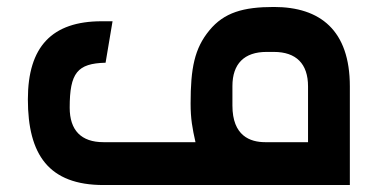

<svg xmlns="http://www.w3.org/2000/svg" viewBox="-20 -531 1086 551"><path d="M277 0H984V-283C984 -444 899 -511 766 -511C678 -511 623 -495 581 -444C538 -392 527 -335 527 -234C527 -190 532 -163 541 -123H277C213 -123 180 -157 180 -222C180 -322 202 -349 283 -351L303 -470H272C129 -470 60 -397 60 -246C60 -87 120 0 277 0ZM647 -228V-284C647 -348 681 -382 745 -382H766C830 -382 864 -348 864 -283V-123H741C698 -123 647 -141 647 -228Z"/></svg>

Font: All Genders v4
Style: Regular
Weight: 400
Designer: Rassam Alawdi
Foundry: Rassam Art
Version: Version 3.100;FEAKit 1.0